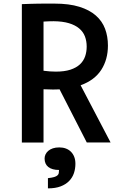

<svg xmlns="http://www.w3.org/2000/svg" viewBox="-20 -790 665 1064"><path d="M101.1 -767.1Q128.4 -768.1 150.9 -768.8Q173.3 -769.5 194.6 -769.8Q215.8 -770 236.8 -770Q257.8 -770 282.2 -770Q363.3 -770 419.7 -752.4Q476.1 -734.9 511.2 -703.9Q546.4 -672.9 562.3 -630.4Q578.1 -587.9 578.1 -537.6Q578.1 -460.4 541.3 -403.1Q504.4 -345.7 426.8 -317.4L592.8 -0.5H460.9L310.1 -294.9Q301.3 -294.4 292 -294.2Q282.7 -293.9 272.9 -293.9Q247.6 -293.9 221.2 -295.4V0H101.1ZM221.2 -397.9Q239.7 -395.5 256.8 -394.3Q273.9 -393.1 289.6 -393.1Q337.4 -393.1 370.1 -403.8Q402.8 -414.6 422.9 -433.3Q442.9 -452.1 451.7 -477.5Q460.4 -502.9 460.4 -531.7Q460.4 -562.5 450.7 -588.1Q440.9 -613.8 418.9 -632.3Q397 -650.9 362.1 -661.4Q327.1 -671.9 276.9 -672.4Q263.7 -672.4 250 -671.9Q236.3 -671.4 221.2 -670.4ZM308.6 26.9Q328.6 26.9 345 33Q361.3 39.1 373 50.8Q384.8 62.5 391.4 79.3Q397.9 96.2 397.9 117.2Q397.9 145 389.6 169.7Q381.3 194.3 363 213.1Q344.7 231.9 315.9 242.9Q287.1 253.9 245.6 253.9V197.3Q267.6 194.8 279.8 191.2Q292 187.5 298.1 182.1Q304.2 176.8 305.7 169.4Q307.1 162.1 307.1 151.9Q268.6 151.9 247.8 135.5Q227.1 119.1 227.1 88.4Q227.1 76.7 232.2 65.7Q237.3 54.7 247.6 45.9Q257.8 37.1 272.9 32Q288.1 26.9 308.6 26.9Z"/></svg>

Font: Tauri
Style: Regular
Weight: 400
Designer: Yvonne Schüttler
Foundry: Yvonne Schüttler
Version: Version 1.003; ttfautohint (v0.93.8-669f) -l 13 -r 13 -G 200